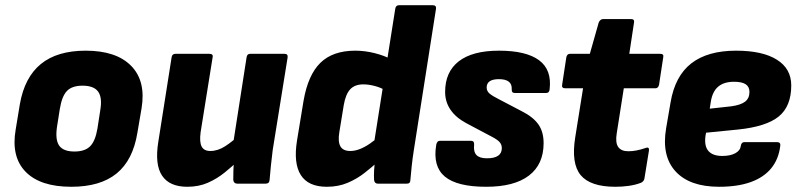

<svg xmlns="http://www.w3.org/2000/svg" viewBox="-20 -703 3060 735"><path d="M253 12Q134 12 78 -45.5Q22 -103 40 -207L56 -304Q74 -407 136.5 -458Q199 -509 308 -509Q425 -509 482 -451Q539 -393 522 -289L506 -195Q489 -90 426.5 -39Q364 12 253 12ZM265 -123Q305 -123 325 -143Q345 -163 353 -211L364 -282Q372 -330 355.5 -352.5Q339 -375 296 -375Q256 -375 236.5 -355Q217 -335 209 -286L198 -216Q191 -167 207 -145Q223 -123 265 -123Z M697 12Q629 12 600.5 -30.5Q572 -73 586 -160L637 -484Q639 -497 652 -497H781Q797 -497 794 -484L748 -197Q743 -159 752 -142Q761 -125 785 -125Q814 -125 842.5 -143.5Q871 -162 899 -189L893 -89Q869 -66 840 -42.5Q811 -19 776 -3.5Q741 12 697 12ZM888 0Q875 0 873 -14Q873 -31 873.5 -49.5Q874 -68 876 -88L872 -150L924 -484Q926 -497 938 -497H1069Q1083 -497 1081 -483L1024 -129Q1020 -97 1017 -68.5Q1014 -40 1012 -14Q1011 0 997 0Z M1231 12Q1160 12 1131.5 -33Q1103 -78 1117 -165L1142 -317Q1159 -416 1206.5 -462.5Q1254 -509 1340 -509Q1377 -509 1414.5 -499.5Q1452 -490 1477 -476L1459 -355Q1440 -367 1416 -373.5Q1392 -380 1371 -380Q1338 -380 1320.5 -361Q1303 -342 1296 -301L1279 -197Q1273 -161 1283 -143Q1293 -125 1321 -125Q1338 -125 1356.5 -132Q1375 -139 1395 -152.5Q1415 -166 1437 -186L1432 -89Q1405 -64 1375.5 -41Q1346 -18 1310.5 -3Q1275 12 1231 12ZM1426 0Q1414 0 1412 -14Q1411 -30 1412 -49.5Q1413 -69 1415 -88L1411 -150L1493 -669Q1495 -683 1507 -683H1637Q1651 -683 1649 -669L1564 -127Q1559 -95 1556 -66.5Q1553 -38 1551 -14Q1551 0 1538 0Z M1841 12Q1730 12 1683 -27Q1636 -66 1650 -149Q1653 -164 1664 -164H1783Q1796 -164 1795 -149Q1792 -122 1804 -109.5Q1816 -97 1844 -97Q1901 -97 1901 -136Q1901 -149 1893 -158.5Q1885 -168 1864 -179L1764 -232Q1725 -253 1704.5 -283Q1684 -313 1684 -351Q1684 -428 1736.5 -468.5Q1789 -509 1890 -509Q1994 -509 2043.5 -472.5Q2093 -436 2084 -361Q2083 -347 2070 -347H1951Q1938 -347 1939 -361Q1940 -381 1927.5 -390.5Q1915 -400 1890 -400Q1843 -400 1843 -368Q1843 -354 1854.5 -344.5Q1866 -335 1890 -323L1976 -278Q2020 -256 2040.5 -227.5Q2061 -199 2061 -155Q2061 -74 2005 -31Q1949 12 1841 12Z M2336 12Q2240 12 2203 -32.5Q2166 -77 2182 -177L2212 -365H2144Q2129 -365 2132 -379L2148 -484Q2151 -497 2162 -497H2238L2272 -617Q2278 -630 2289 -630H2396Q2410 -630 2407 -616L2389 -497H2507Q2522 -497 2519 -484L2503 -379Q2500 -365 2489 -365H2368L2341 -193Q2335 -157 2346.5 -140.5Q2358 -124 2385 -124Q2401 -124 2416.5 -127Q2432 -130 2450 -136Q2467 -143 2464 -125L2447 -20Q2445 -8 2433 -3Q2412 5 2387 8.5Q2362 12 2336 12Z M2733 12Q2620 12 2566 -47Q2512 -106 2530 -212L2547 -311Q2564 -412 2626.5 -460.5Q2689 -509 2798 -509Q2899 -509 2954 -474.5Q3009 -440 3009 -376Q3009 -296 2961 -257Q2913 -218 2804 -207L2683 -195L2681 -185Q2675 -145 2691.5 -125.5Q2708 -106 2745 -106Q2776 -106 2795 -116.5Q2814 -127 2816 -145Q2818 -159 2830 -159H2954Q2969 -159 2967 -145Q2961 -94 2932.5 -59Q2904 -24 2854 -6Q2804 12 2733 12ZM2697 -287 2779 -296Q2816 -301 2832.5 -314Q2849 -327 2849 -351Q2849 -371 2834.5 -380.5Q2820 -390 2790 -390Q2751 -390 2729 -371Q2707 -352 2701 -313Z"/></svg>

Font: Sofia Sans Black
Style: Italic
Weight: 900
Italic angle: -9°
Version: Version 4.100-B